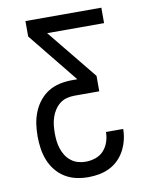

<svg xmlns="http://www.w3.org/2000/svg" viewBox="-83 -796 666 857"><g transform="rotate(-10 250.0 -367.5)"><path d="M248 0Q220 0 193 -6Q166 -12 142.5 -26.5Q119 -41 101.5 -63Q84 -85 74 -110.5Q64 -136 60 -163.5Q56 -191 56 -219Q56 -247 60 -274.5Q64 -302 74.5 -328Q85 -354 102.5 -376Q120 -398 143.5 -412.5Q167 -427 194.5 -433Q222 -439 250 -439H275L92 -665V-735H436V-665H178L362 -439V-369H250Q232 -369 214.5 -364.5Q197 -360 183 -349Q169 -338 159 -322.5Q149 -307 143.5 -290Q138 -273 136 -255Q134 -237 134 -219Q134 -201 136 -183.5Q138 -166 143.5 -149Q149 -132 158.5 -117Q168 -102 182 -91Q196 -80 213 -75Q230 -70 248 -70Q271 -70 293 -77.5Q315 -85 330 -101.5Q345 -118 352.5 -140Q360 -162 360 -185H438Q438 -160 432 -135.5Q426 -111 414.5 -89Q403 -67 385 -49Q367 -31 344.5 -20Q322 -9 297.5 -4.5Q273 0 248 0Z"/></g></svg>

Font: Iosevka Fuck
Style: Regular
Weight: 400
Monospace: yes
Designer: Belleve Invis
Foundry: Belleve Invis
Version: Version 28.0.7; ttfautohint (v1.8.3)